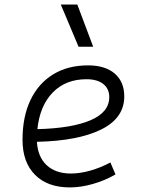

<svg xmlns="http://www.w3.org/2000/svg" viewBox="-20 -815 626 845"><path d="M292 -51.3Q332 -51.3 377.7 -64.2Q423.3 -77.1 465.8 -100.1L488.3 -47.4Q441.9 -20.5 388.9 -5.4Q335.9 9.8 287.6 9.8Q189 9.8 134 -45.7Q79.1 -101.1 79.1 -199.7Q79.1 -301.3 114 -374.5Q148.9 -447.8 213.6 -487.5Q278.3 -527.3 367.7 -527.3Q442.9 -527.3 484.9 -491.2Q526.9 -455.1 526.9 -390.6Q526.9 -295.4 425.3 -245.1Q323.7 -194.8 142.6 -190.9Q146 -125 185.3 -88.1Q224.6 -51.3 292 -51.3ZM144.5 -246.6Q296.4 -250.5 378.7 -285.9Q460.9 -321.3 460.9 -387.7Q460.9 -424.3 434.6 -445.3Q408.2 -466.3 360.4 -466.3Q269 -466.3 212.2 -408Q155.3 -349.6 144.5 -246.6ZM325.7 -609.4 247.6 -794.9H320.3L390.1 -609.4Z"/></svg>

Font: Cascadia Code PL Light
Style: Italic
Weight: 300
Italic angle: -10°
Monospace: yes
Designer: Aaron Bell
Foundry: Saja Typeworks
Version: Version 2404.023; ttfautohint (v1.8.4)